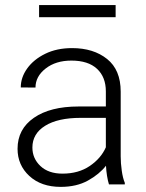

<svg xmlns="http://www.w3.org/2000/svg" viewBox="-20 -728 576 758"><path d="M410.2 0Q405.8 -13.7 402.6 -33.4Q399.4 -53.2 398.4 -73.7Q372.1 -40 327.1 -15.1Q282.2 9.8 219.7 9.8Q142.6 9.8 95.9 -33.2Q49.3 -76.2 49.3 -140.6Q49.3 -218.3 113.8 -262.9Q178.2 -307.6 290 -307.6H397.9V-367.2Q397.9 -423.8 363 -456.3Q328.1 -488.8 261.7 -488.8Q200.2 -488.8 160.2 -457.5Q120.1 -426.3 120.1 -382.3L62 -382.8Q62 -422.4 87.4 -457.8Q112.8 -493.2 158.4 -515.6Q204.1 -538.1 264.6 -538.1Q349.1 -538.1 402.8 -495.1Q456.5 -452.1 456.5 -366.2V-110.8Q456.5 -83.5 460.7 -54.2Q464.8 -24.9 472.7 -6.3V0ZM226.6 -42.5Q290 -42.5 334.5 -72.8Q378.9 -103 397.9 -146.5V-262.7H298.3Q208.5 -262.7 158.2 -231.4Q107.9 -200.2 107.9 -145.5Q107.9 -102.5 139.6 -72.5Q171.4 -42.5 226.6 -42.5ZM436.5 -708V-660.2H134.3V-708Z"/></svg>

Font: Vazirmatn RD UI ExtraLight
Style: Regular
Weight: 200
Designer: Saber Rastikerdar
Foundry: Saber Rastikerdar
Version: Version 33.003